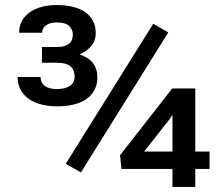

<svg xmlns="http://www.w3.org/2000/svg" viewBox="-20 -742 888 762"><path d="M207 -320Q174 -320 145.5 -327Q117 -334 95.8 -348.5Q74.5 -363 62.2 -385Q50 -407 50 -436.5H141Q141 -414 157.5 -401.2Q174 -388.5 206.5 -388.5Q238.5 -388.5 257.2 -401.2Q276 -414 276 -438Q276 -465.5 259 -479.2Q242 -493 205.5 -493H146.5V-555.5H205.5Q269 -555.5 269 -604.5Q269 -626 253.8 -639.5Q238.5 -653 205.5 -653Q178 -653 162.5 -641.5Q147 -630 147 -612H56Q56 -638.5 67.2 -659Q78.5 -679.5 98.5 -693.5Q118.5 -707.5 145.5 -714.8Q172.5 -722 204 -722Q238.5 -722 267 -715.5Q295.5 -709 316.2 -695.2Q337 -681.5 348.5 -660.2Q360 -639 360 -610Q360 -581.5 342.8 -560.2Q325.5 -539 295.5 -526Q366.5 -503 366.5 -435Q366.5 -405.5 354.5 -383.8Q342.5 -362 321.2 -347.8Q300 -333.5 270.8 -326.8Q241.5 -320 207 -320ZM301 -57.5 241 -92 588 -647.5 648 -613.5ZM755 0H664.5V-71.5H462L456.5 -126L663.5 -391H755V-140.5H811.5V-71.5H755ZM664.5 -140.5V-284L663 -284.5L654.5 -271L552 -140.5Z"/></svg>

Font: Roberto Sans Medium
Style: Regular
Weight: 500
Designer: Google (font) & Cristiano Sobral (main changes)
Version: Version 1.000;October 12, 2021;FontCreator 14.0.0.2814 64-bi